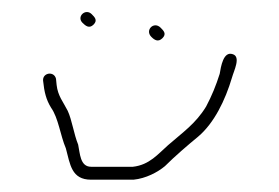

<svg xmlns="http://www.w3.org/2000/svg" viewBox="-20 -364 454 312"><path d="M50 -233C52 -214 55 -202 63 -189C75 -172 78 -144 87 -123C94 -97 96 -72 128 -72H197C217 -74 236 -84 248 -94C264 -110 285 -128 302 -142C328 -164 346 -201 357 -238C360 -249 372 -272 358 -276C343 -281 339 -256 337 -244C331 -225 324 -208 315 -191C298 -163 277 -149 253 -128C237 -114 223 -96 196 -93H128C110 -93 110 -115 107 -129C100 -146 97 -169 90 -184C83 -198 74 -208 72 -226L71 -236C68 -249 49 -246 50 -233ZM226 -304C231 -299 237 -295 244 -302C251 -309 246 -314 241 -319C230 -330 215 -315 226 -304ZM114 -327C119 -322 125 -317 132 -324C139 -331 134 -336 129 -341C119 -351 104 -337 114 -327Z"/></svg>

Font: Be Happy
Style: Regular
Weight: 500
Designer: Mew Too
Foundry: Cannot Into Space Fonts
Version: Version 0.9977